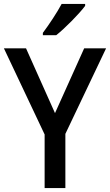

<svg xmlns="http://www.w3.org/2000/svg" viewBox="-20 -961 562 981"><path d="M415 -931V-941H295C271 -896 231 -836 199 -793V-781H267C313 -817 387 -893 415 -931ZM261 -383 113 -714H0L208 -274V0H314V-277L522 -714H410Z"/></svg>

Font: Noto Sans Lao SemiCondensed Medium
Style: Regular
Weight: 500
Width: 4
Designer: Monotype Design Team
Foundry: Monotype Imaging Inc.
Version: Version 2.003